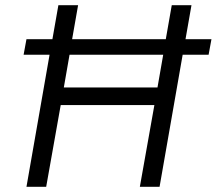

<svg xmlns="http://www.w3.org/2000/svg" viewBox="-20 -720 835 740"><path d="M784 -509H684L595 0H519L575 -315H214L158 0H82L171 -509H71L82 -569H182L205 -700H281L258 -569H619L642 -700H718L695 -569H795ZM609 -509H248L226 -383H587Z"/></svg>

Font: Chakra Petch
Style: Italic
Weight: 400
Italic angle: -10°
Designer: Katatrad Aksorn Co.,Ltd.
Foundry: Cadson Demak Co.,Ltd.
Version: Version 1.000; ttfautohint (v1.6)